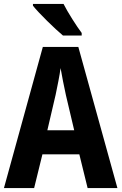

<svg xmlns="http://www.w3.org/2000/svg" viewBox="-20 -953 616 973"><path d="M302 -933H147V-924C176 -887 259 -806 299 -773H394V-786C369 -819 323 -891 302 -933ZM424 0H575L377 -715H197L0 0H153L195 -171H382ZM314 -471 356 -293H220L262 -473C271 -516 282 -570 287 -608C293 -571 305 -513 314 -471Z"/></svg>

Font: Noto Sans Thai Looped Condensed
Style: Bold
Weight: 700
Width: 3
Designer: Sasikarn Vongin, Ben Mitchell
Foundry: The Fontpad Ltd
Version: Version 1.001